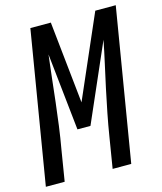

<svg xmlns="http://www.w3.org/2000/svg" viewBox="-123 -816 756 897"><g transform="rotate(-15 254.5 -367.5)"><path d="M-13 0 109 -735H208L250 -338L423 -735H522L400 0H310L334 -147Q343 -203 354 -259Q365 -315 377 -371Q389 -427 401.5 -482.5Q414 -538 425 -594L262 -221H199L159 -594Q152 -538 146 -482.5Q140 -427 133.5 -371Q127 -315 119.5 -259Q112 -203 102 -147L78 0Z"/></g></svg>

Font: Iosevka SS04 Medium
Style: Italic
Weight: 500
Italic angle: -9°
Monospace: yes
Designer: Belleve Invis
Foundry: Belleve Invis
Version: Version 19.0.0; ttfautohint (v1.8.4)